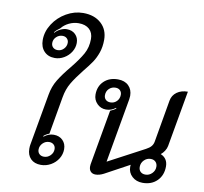

<svg xmlns="http://www.w3.org/2000/svg" viewBox="-99 -1067 1259 1184"><g transform="rotate(10 530.5 -475.0)"><path d="M145 -77Q145 -94 147 -103L204 -425Q213 -478 239 -520.5Q265 -563 309 -616Q356 -674 379 -715.5Q402 -757 402 -809Q402 -848 378 -870Q354 -892 311 -892Q280 -892 251 -878Q222 -864 204 -841Q182 -826 170 -811L173 -808Q185 -823 205.5 -833Q226 -843 245 -843Q279 -843 299.5 -822.5Q320 -802 320 -770Q320 -740 303.5 -713.5Q287 -687 259.5 -671Q232 -655 202 -655Q160 -655 135 -681.5Q110 -708 110 -752Q110 -805 141 -853Q172 -901 222.5 -930Q273 -959 328 -959Q398 -959 440.5 -920.5Q483 -882 483 -818Q483 -774 470.5 -738Q458 -702 439.5 -674.5Q421 -647 389 -608Q347 -555 324 -516Q301 -477 292 -425L251 -190Q230 -182 216 -169L218 -165Q246 -188 279 -188Q314 -188 335.5 -166.5Q357 -145 357 -111Q357 -79 340 -51.5Q323 -24 294 -7.5Q265 9 232 9Q191 9 168 -14.5Q145 -38 145 -77ZM265 -761Q265 -777 254.5 -787.5Q244 -798 227 -798Q204 -798 187.5 -782Q171 -766 171 -744Q171 -727 182 -716.5Q193 -706 211 -706Q233 -706 249 -722.5Q265 -739 265 -761ZM299 -101Q299 -118 288 -128.5Q277 -139 259 -139Q236 -139 219 -122Q202 -105 202 -82Q202 -65 213 -54.5Q224 -44 242 -44Q265 -44 282 -61Q299 -78 299 -101Z M533 -34Q533 -43 534 -48L595 -394Q618 -403 631 -415L628 -418Q602 -397 568 -397Q535 -397 512 -420.5Q489 -444 489 -477Q489 -529 522.5 -561Q556 -593 610 -593Q652 -593 676.5 -569Q701 -545 701 -506Q701 -500 699 -484L628 -81L854 -201Q875 -212 885.5 -224.5Q896 -237 899 -254L945 -519Q951 -553 978.5 -573Q1006 -593 1047 -593L985 -242Q982 -226 972 -210.5Q962 -195 949 -185Q994 -166 994 -115Q994 -60 959.5 -25.5Q925 9 869 9Q829 9 803 -15Q777 -39 777 -75Q777 -83 778 -88L625 -5Q598 9 574 9Q555 9 544 -2.5Q533 -14 533 -34ZM643 -502Q643 -519 632.5 -529.5Q622 -540 604 -540Q580 -540 563.5 -524Q547 -508 547 -483Q547 -466 558 -455.5Q569 -445 587 -445Q611 -445 627 -461.5Q643 -478 643 -502ZM936 -103Q936 -122 924.5 -133.5Q913 -145 894 -145Q870 -145 852.5 -127.5Q835 -110 835 -85Q835 -66 846.5 -55Q858 -44 877 -44Q901 -44 918.5 -61.5Q936 -79 936 -103Z"/></g></svg>

Font: K2D
Style: Italic
Weight: 400
Italic angle: -10°
Designer: Katatrad Aksorn Co.,Ltd.
Foundry: Cadson Demak Co.,Ltd.
Version: Version 1.000; ttfautohint (v1.6)